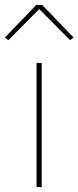

<svg xmlns="http://www.w3.org/2000/svg" viewBox="-44 -763 320 783"><path d="M105 0V-506H126V0ZM128 -743 256 -610 242 -599 116 -726 -10 -599 -24 -610 104 -743Z"/></svg>

Font: IBM Plex Sans Devanagari Thin
Style: Regular
Weight: 100
Designer: Mike Abbink, Paul van der Laan, Pieter van Rosmalen, Erin McLaughlin
Foundry: Bold Monday
Version: Version 1.1